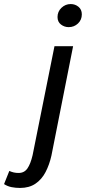

<svg xmlns="http://www.w3.org/2000/svg" viewBox="-144 -717 424 948"><path d="M-45 211Q-67 211 -87 207Q-107 203 -124 192L-98 127Q-87 132 -76 134.5Q-65 137 -52 137Q-24 137 -8.5 114.5Q7 92 17 49L125 -489H217L110 51Q100 96 81 132.5Q62 169 31 190Q0 211 -45 211ZM195 -583Q174 -583 157 -596Q140 -609 140 -633Q140 -660 159.5 -678.5Q179 -697 205 -697Q227 -697 243.5 -683.5Q260 -670 260 -646Q260 -619 241 -601Q222 -583 195 -583Z"/></svg>

Font: Source Sans 3 ExtraLight Medium
Style: Italic
Weight: 500
Italic angle: -11°
Version: Version 3.052;hotconv 1.1.0;makeotfexe 2.6.0